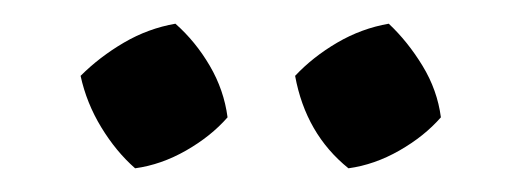

<svg xmlns="http://www.w3.org/2000/svg" viewBox="-20 -729 435 162"><path d="M128 -709Q145 -694 157 -673.5Q169 -653 172 -630Q158 -614 137 -602Q116 -590 94 -587Q78 -601 65.5 -621.5Q53 -642 48 -665Q64 -681 84.5 -693Q105 -705 128 -709ZM308 -709Q324 -694 336.5 -673.5Q349 -653 352 -630Q338 -614 317 -602Q296 -590 274 -587Q238 -616 229 -665Q244 -681 264.5 -693Q285 -705 308 -709Z"/></svg>

Font: Piazzolla SC Medium
Style: Regular
Weight: 500
Designer: Juan Pablo del Peral
Foundry: Huerta Tipografica
Version: Version 1.330